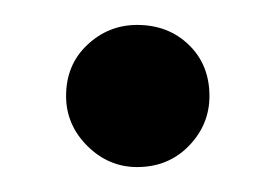

<svg xmlns="http://www.w3.org/2000/svg" viewBox="-20 -127 220 154"><path d="M90 7Q67 7 50 -10Q33 -27 33 -50Q33 -75 50 -91Q67 -107 90 -107Q115 -107 131.5 -91Q148 -75 148 -50Q148 -27 131.5 -10Q115 7 90 7Z"/></svg>

Font: VDS
Style: Bold
Weight: 700
Designer: artmaker
Foundry: artmaker
Version: Version 1.000 2009 initial release